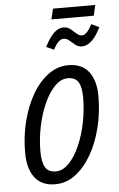

<svg xmlns="http://www.w3.org/2000/svg" viewBox="-56 -840 549 889"><g transform="rotate(-5 218.5 -395.5)"><path d="M165 10Q102 10 70 -31.5Q38 -73 38 -149Q38 -224 55.5 -293Q73 -362 104.5 -416.5Q136 -471 179 -502.5Q222 -534 273 -534Q335 -534 367 -493Q399 -452 399 -378Q399 -303 381.5 -233Q364 -163 332.5 -108.5Q301 -54 258.5 -22Q216 10 165 10ZM172 -49Q205 -49 233.5 -78.5Q262 -108 283.5 -157Q305 -206 316.5 -264Q328 -322 328 -379Q328 -428 313.5 -451Q299 -474 265 -474Q232 -474 203.5 -444.5Q175 -415 153.5 -366.5Q132 -318 120.5 -261Q109 -204 109 -148Q109 -97 123.5 -73Q138 -49 172 -49ZM213 -752 225 -801H421L410 -752ZM213 -611 178 -627Q219 -710 264 -710Q284 -710 297.5 -699Q311 -688 323 -677Q335 -666 348 -666Q360 -666 372 -679Q384 -692 395 -714L431 -697Q410 -654 388 -634.5Q366 -615 344 -615Q326 -615 312.5 -626Q299 -637 287 -647.5Q275 -658 261 -658Q237 -658 213 -611Z"/></g></svg>

Font: Ubuntu Sans Condensed
Style: Italic
Weight: 400
Width: 3
Italic angle: -13.5°
Designer: Dalton Maag Ltd
Foundry: Dalton Maag Ltd
Version: Version 1.006; ttfautohint (v1.8.4.7-5d5b)